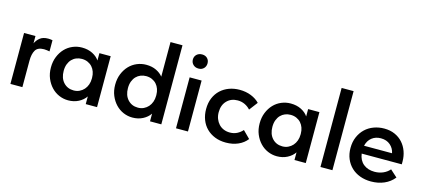

<svg xmlns="http://www.w3.org/2000/svg" viewBox="-56 -1167 3624 1642"><g transform="rotate(15 1755.5 -346.0)"><path d="M278 -458Q286 -458 296.5 -457Q307 -456 316 -454V-355Q305 -357 292 -359Q279 -361 267 -361Q211 -361 191 -327Q171 -293 171 -234V0H65V-451H166V-386Q178 -414 204.5 -436Q231 -458 278 -458Z M577 8Q535 8 496.5 -8.5Q458 -25 428.5 -56Q399 -87 381 -130Q363 -173 363 -226Q363 -279 380.5 -322Q398 -365 427 -395.5Q456 -426 495 -442.5Q534 -459 577 -459Q631 -459 671.5 -438Q712 -417 732 -386V-451H832V0H732V-68Q709 -34 668.5 -13Q628 8 577 8ZM601 -86Q629 -86 652 -97Q675 -108 691.5 -126.5Q708 -145 717 -170Q726 -195 726 -224V-232Q726 -260 717.5 -284Q709 -308 693 -326Q677 -344 653.5 -354.5Q630 -365 601 -365Q575 -365 552.5 -356Q530 -347 513 -329.5Q496 -312 486 -286Q476 -260 476 -226Q476 -162 511 -124Q546 -86 601 -86Z M1146 8Q1104 8 1065.5 -8.5Q1027 -25 997.5 -56Q968 -87 950 -130Q932 -173 932 -226Q932 -279 949.5 -322Q967 -365 996 -395.5Q1025 -426 1064 -442.5Q1103 -459 1146 -459Q1197 -459 1235 -440.5Q1273 -422 1295 -394V-700H1401V0H1301V-68Q1278 -34 1237.5 -13Q1197 8 1146 8ZM1170 -86Q1198 -86 1221 -97Q1244 -108 1260.5 -126.5Q1277 -145 1286 -170Q1295 -195 1295 -224V-232Q1295 -260 1286.5 -284Q1278 -308 1262 -326Q1246 -344 1222.5 -354.5Q1199 -365 1170 -365Q1144 -365 1121.5 -356Q1099 -347 1082 -329.5Q1065 -312 1055 -286Q1045 -260 1045 -226Q1045 -162 1080 -124Q1115 -86 1170 -86Z M1531 -451H1637V0H1531ZM1584 -543Q1555 -543 1536.5 -561Q1518 -579 1518 -606Q1518 -633 1536.5 -650.5Q1555 -668 1584 -668Q1613 -668 1630.5 -650.5Q1648 -633 1648 -606Q1648 -579 1630.5 -561Q1613 -543 1584 -543Z M1973 8Q1919 8 1875.5 -9.5Q1832 -27 1801 -58Q1770 -89 1753.5 -132Q1737 -175 1737 -226Q1737 -281 1755 -324Q1773 -367 1805 -397Q1837 -427 1880 -443Q1923 -459 1973 -459Q2029 -459 2075 -440.5Q2121 -422 2150 -391L2093 -316Q2073 -339 2044 -353Q2015 -367 1980 -367Q1922 -367 1885 -329Q1848 -291 1848 -228Q1848 -196 1858 -170Q1868 -144 1886 -124.5Q1904 -105 1929 -94.5Q1954 -84 1984 -84Q2020 -84 2048 -98.5Q2076 -113 2096 -136L2159 -73Q2130 -35 2082 -13.5Q2034 8 1973 8Z M2425 8Q2383 8 2344.5 -8.5Q2306 -25 2276.5 -56Q2247 -87 2229 -130Q2211 -173 2211 -226Q2211 -279 2228.5 -322Q2246 -365 2275 -395.5Q2304 -426 2343 -442.5Q2382 -459 2425 -459Q2479 -459 2519.5 -438Q2560 -417 2580 -386V-451H2680V0H2580V-68Q2557 -34 2516.5 -13Q2476 8 2425 8ZM2449 -86Q2477 -86 2500 -97Q2523 -108 2539.5 -126.5Q2556 -145 2565 -170Q2574 -195 2574 -224V-232Q2574 -260 2565.5 -284Q2557 -308 2541 -326Q2525 -344 2501.5 -354.5Q2478 -365 2449 -365Q2423 -365 2400.5 -356Q2378 -347 2361 -329.5Q2344 -312 2334 -286Q2324 -260 2324 -226Q2324 -162 2359 -124Q2394 -86 2449 -86Z M2810 -700H2916V0H2810Z M3258 8Q3205 8 3160.5 -8.5Q3116 -25 3084 -55.5Q3052 -86 3034 -128.5Q3016 -171 3016 -224Q3016 -279 3035 -322.5Q3054 -366 3086 -396.5Q3118 -427 3161.5 -443Q3205 -459 3253 -459Q3306 -459 3347.5 -440.5Q3389 -422 3417.5 -390Q3446 -358 3461 -316Q3476 -274 3476 -228V-202H3121Q3129 -143 3168 -111.5Q3207 -80 3266 -80Q3307 -80 3341.5 -95Q3376 -110 3399 -137L3461 -81Q3426 -37 3373.5 -14.5Q3321 8 3258 8ZM3247 -371Q3200 -371 3167 -345Q3134 -319 3123 -272H3371Q3363 -314 3330.5 -342.5Q3298 -371 3247 -371Z"/></g></svg>

Font: Tilda Sans Semibold
Style: Regular
Weight: 600
Designer: ParaType Ltd
Foundry: ParaType Ltd
Version: Version 1.009